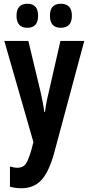

<svg xmlns="http://www.w3.org/2000/svg" viewBox="-20 -763 472 1023"><path d="M304 -615Q363 -615 363 -679Q363 -743 304 -743Q246 -743 246 -679Q246 -615 304 -615ZM126 -615Q183 -615 183 -679Q183 -743 126 -743Q68 -743 68 -679Q68 -615 126 -615ZM158 -6 148 33Q131 92 116.5 111.5Q102 131 72 131Q56 131 33 124V232Q65 240 93 240Q159 240 199 198Q239 156 267 58L429 -545H302L240 -273Q225 -213 220 -167H216Q213 -191 207.5 -219Q202 -247 196 -274L131 -545H3Z"/></svg>

Font: Noto Sans UI Condensed
Style: Bold
Weight: 700
Width: 3
Designer: Monotype Design Team
Foundry: Monotype Imaging Inc.
Version: 1.001